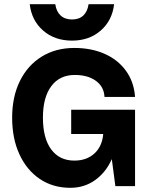

<svg xmlns="http://www.w3.org/2000/svg" viewBox="-20 -889 714 917"><path d="M525 -869Q516 -791 461 -743Q406 -695 324 -695Q241 -695 186 -743Q131 -791 122 -869H244Q249 -834 269.5 -815Q290 -796 324 -796Q358 -796 378 -815Q398 -834 403 -869ZM38 -327Q38 -427 75 -502Q112 -577 179 -618.5Q246 -660 335 -660Q416 -660 479.5 -632Q543 -604 581.5 -551Q620 -498 625 -426H479Q477 -474 438.5 -502.5Q400 -531 337 -531Q265 -531 225 -477.5Q185 -424 185 -327Q185 -229 224.5 -175.5Q264 -122 335 -122Q394 -122 431 -156Q468 -190 473 -249H320V-365H625V0H531L514 -129Q486 -66 434.5 -29Q383 8 316 8Q233 8 170.5 -34Q108 -76 73 -151.5Q38 -227 38 -327Z"/></svg>

Font: Overused Grotesk
Style: Bold
Weight: 700
Version: Version 0.003